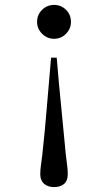

<svg xmlns="http://www.w3.org/2000/svg" viewBox="-20 -553 440 782"><path d="M256 157Q256 183 241 196Q226 209 200 209Q175 209 159.5 195.5Q144 182 144 157Q144 137 147 118Q150 99 152 80Q163 -20 171 -119Q179 -218 188 -318H211Q219 -219 229 -120.5Q239 -22 248 76Q250 96 253 116.5Q256 137 256 157ZM269 -464Q269 -436 249 -415.5Q229 -395 200 -395Q172 -395 151.5 -415.5Q131 -436 131 -464Q131 -493 151.5 -513Q172 -533 200 -533Q229 -533 249 -513Q269 -493 269 -464Z"/></svg>

Font: Kaisei Decol
Style: Regular
Weight: 400
Designer: Font-Kai, 金井和夫
Foundry: KAZUO KANAI
Version: Version 5.003